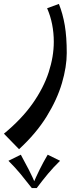

<svg xmlns="http://www.w3.org/2000/svg" viewBox="-100 -420 420 978"><path d="M-3 340 -80 261Q10 187 66 107.5Q122 28 148 -52Q174 -132 174 -207Q174 -253 165.5 -296Q157 -339 140 -378L200 -400Q220 -350 230 -291Q240 -232 240 -150Q240 -80 215.5 3.5Q191 87 137.5 173.5Q84 260 -3 340ZM6 368Q28 408 47 445Q66 482 82 520L62 538Q30 497 4.5 466Q-21 435 -57 399ZM143 368 206 399Q172 432 144.5 465Q117 498 87 538H62L67 520Q83 482 102 443.5Q121 405 143 368Z"/></svg>

Font: Marhey Light
Style: Regular
Weight: 300
Designer: Nur Syamsi & Bustanul Arifin
Foundry: Namelatype
Version: Version 1.000